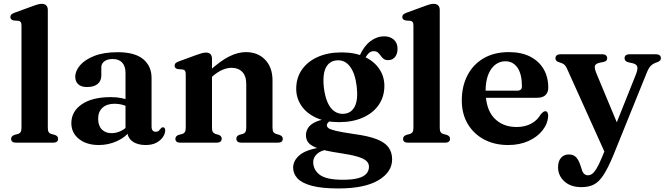

<svg xmlns="http://www.w3.org/2000/svg" viewBox="-20 -764 3561 1028"><path d="M236 -711.5V-80Q236 -64.5 240.2 -57.2Q244.5 -50 253.5 -47L272.5 -42Q282 -39 286.5 -33.8Q291 -28.5 291 -20.5Q291 -11 284.5 -5.5Q278 0 263.5 0H66.5Q52.5 0 46 -5.5Q39.5 -11 39.5 -20.5Q39.5 -28 44 -33.2Q48.5 -38.5 58 -42L77.5 -47Q86.5 -50.5 90.8 -57.5Q95 -64.5 95 -80V-627.5Q95 -640 91.2 -645.5Q87.5 -651 79 -652.5L52.5 -654.5Q43.5 -657 39.5 -661.5Q35.5 -666 35.5 -673Q35.5 -681 40.5 -686Q45.5 -691 58.5 -696L151.5 -730Q171.5 -737.5 183 -740.5Q194.5 -743.5 203 -743.5Q219.5 -743.5 227.8 -734.8Q236 -726 236 -711.5Z M661.5 -63.5V-74L652 -76V-374.5Q652 -409.5 634.2 -428.8Q616.5 -448 584 -448Q554.5 -448 538.5 -435.5Q522.5 -423 522.5 -404.5V-360.5Q522.5 -330.5 502.5 -314.2Q482.5 -298 446 -298Q415 -298 399 -312.8Q383 -327.5 383 -353Q383 -384.5 409 -414.8Q435 -445 485.5 -464.8Q536 -484.5 610 -484.5Q702 -484.5 746.8 -447.2Q791.5 -410 791.5 -346.5V-86.5Q791.5 -72.5 797.2 -65.5Q803 -58.5 813.5 -58.5Q824.5 -58.5 830 -63.8Q835.5 -69 839.5 -74.5Q842 -78 845 -80.2Q848 -82.5 852.5 -82.5Q858.5 -82.5 861.5 -78Q864.5 -73.5 864.5 -66Q864.5 -49 852.8 -31Q841 -13 817.8 -0.2Q794.5 12.5 759.5 12.5Q715 12.5 688.2 -7.8Q661.5 -28 661.5 -63.5ZM362 -104.5Q362 -167 417.8 -205.5Q473.5 -244 573.5 -244Q606 -244 632.2 -238.5Q658.5 -233 677.5 -223.5L666.5 -191.5Q649.5 -199.5 631.8 -204Q614 -208.5 593.5 -208.5Q552 -208.5 528.8 -187.2Q505.5 -166 505.5 -128.5Q505.5 -91 525.2 -71Q545 -51 576.5 -51Q603.5 -51 628.2 -63.2Q653 -75.5 670 -97.5L681 -69Q653.5 -30 607.2 -8.8Q561 12.5 509 12.5Q443.5 12.5 402.8 -20Q362 -52.5 362 -104.5Z M1115 -451V-80Q1115 -64.5 1119.5 -57.5Q1124 -50.5 1133 -47L1151 -42Q1167 -35.5 1167 -22Q1167 0 1139 0H946Q932 0 925.5 -5.5Q919 -11 919 -20.5Q919 -28 923.2 -33.2Q927.5 -38.5 937 -42L957 -47Q966 -50.5 970.2 -57.5Q974.5 -64.5 974.5 -80V-366.5Q974.5 -379.5 970.8 -385Q967 -390.5 958.5 -392L932 -394Q923 -396 919 -400.5Q915 -405 915 -412Q915 -420.5 919.8 -425.5Q924.5 -430.5 938 -435.5L1031 -469.5Q1050 -476.5 1061.5 -479.5Q1073 -482.5 1083.5 -482.5Q1099 -482.5 1107 -473.8Q1115 -465 1115 -451ZM1100 -339.5 1077 -363 1096.5 -380.5Q1160 -438.5 1207.2 -461.8Q1254.5 -485 1296 -485Q1360.5 -485 1399.8 -444Q1439 -403 1439 -334V-81.5Q1439 -65 1443.8 -57.5Q1448.5 -50 1458 -47L1475.5 -42Q1485.5 -38.5 1489.8 -33.2Q1494 -28 1494 -20.5Q1494 -11 1487.5 -5.5Q1481 0 1467 0H1273.5Q1245.5 0 1245.5 -22Q1245.5 -35.5 1261 -42L1280 -47Q1290 -50.5 1294.2 -58Q1298.5 -65.5 1298.5 -81.5V-313.5Q1298.5 -357.5 1277 -379.2Q1255.5 -401 1219.5 -401Q1197 -401 1171.8 -390.5Q1146.5 -380 1120 -357Z M1878 -46Q1808.5 -56 1777.2 -63.8Q1746 -71.5 1738 -78.5Q1730 -85.5 1730 -93Q1730 -101 1736.5 -108Q1743 -115 1758 -121.5L1747.5 -129.5Q1698 -124.5 1669.8 -111.2Q1641.5 -98 1629.8 -79.5Q1618 -61 1618 -40Q1618 -16 1632.2 1Q1646.5 18 1685.5 31.2Q1724.5 44.5 1799.5 55.5Q1860.5 64.5 1894.5 74.8Q1928.5 85 1942 98Q1955.5 111 1955.5 128.5Q1955.5 150.5 1941.5 166.2Q1927.5 182 1897 190.2Q1866.5 198.5 1816 198.5Q1728 198.5 1692.5 172.2Q1657 146 1657 103Q1657 79.5 1676.8 60.8Q1696.5 42 1734 36L1726 21Q1626.5 33 1588 63.5Q1549.5 94 1549.5 133.5Q1549.5 165.5 1572.5 190.8Q1595.5 216 1648.8 230.5Q1702 245 1792.5 245Q1932 245 2005.8 201.2Q2079.5 157.5 2079.5 89Q2079.5 51.5 2060.2 25Q2041 -1.5 1996.8 -18.8Q1952.5 -36 1878 -46ZM1889.5 -433 1922 -428.5Q1940.5 -465 1952.5 -477.5Q1964.5 -490 1980.5 -490Q1995 -490 2003.2 -482.8Q2011.5 -475.5 2018 -466Q2024.5 -456.5 2033.5 -449.2Q2042.5 -442 2058.5 -442Q2081.5 -442 2095 -458.8Q2108.5 -475.5 2108.5 -503Q2108.5 -534 2088.5 -551.8Q2068.5 -569.5 2037 -569.5Q1998.5 -569.5 1964.2 -544.2Q1930 -519 1906.5 -468ZM2038 -304.5Q2038 -355 2010.2 -395.8Q1982.5 -436.5 1931.2 -460Q1880 -483.5 1809 -483.5Q1736 -483.5 1681.2 -459Q1626.5 -434.5 1596.2 -390.8Q1566 -347 1566 -289Q1566 -238.5 1593.8 -197.8Q1621.5 -157 1673 -133.5Q1724.5 -110 1795.5 -110Q1868.5 -110 1923.2 -134.5Q1978 -159 2008 -202.8Q2038 -246.5 2038 -304.5ZM1784 -441Q1827 -444 1854.5 -407Q1882 -370 1890 -300Q1898 -231.5 1879.8 -194.5Q1861.5 -157.5 1820 -154.5Q1791.5 -153 1769.5 -168.8Q1747.5 -184.5 1733.5 -216.8Q1719.5 -249 1714 -295.5Q1709 -341.5 1715.2 -373Q1721.5 -404.5 1739 -421.8Q1756.5 -439 1784 -441Z M2334.5 -711.5V-80Q2334.5 -64.5 2338.8 -57.2Q2343 -50 2352 -47L2371 -42Q2380.5 -39 2385 -33.8Q2389.5 -28.5 2389.5 -20.5Q2389.5 -11 2383 -5.5Q2376.5 0 2362 0H2165Q2151 0 2144.5 -5.5Q2138 -11 2138 -20.5Q2138 -28 2142.5 -33.2Q2147 -38.5 2156.5 -42L2176 -47Q2185 -50.5 2189.2 -57.5Q2193.5 -64.5 2193.5 -80V-627.5Q2193.5 -640 2189.8 -645.5Q2186 -651 2177.5 -652.5L2151 -654.5Q2142 -657 2138 -661.5Q2134 -666 2134 -673Q2134 -681 2139 -686Q2144 -691 2157 -696L2250 -730Q2270 -737.5 2281.5 -740.5Q2293 -743.5 2301.5 -743.5Q2318 -743.5 2326.2 -734.8Q2334.5 -726 2334.5 -711.5Z M2915.5 -295.5Q2915.5 -269 2900.5 -254.8Q2885.5 -240.5 2856.5 -240.5H2544.5V-278.5H2749Q2774.5 -278.5 2774.5 -301.5Q2774.5 -367.5 2750.5 -401.8Q2726.5 -436 2686 -436Q2655 -436 2631 -417Q2607 -398 2593.5 -362.8Q2580 -327.5 2580 -277.5Q2580 -181 2625.2 -132.5Q2670.5 -84 2746 -84Q2790 -84 2823.2 -101.5Q2856.5 -119 2875 -151.5Q2884 -161.5 2889.2 -165Q2894.5 -168.5 2900 -168.5Q2908 -168.5 2911.5 -161.2Q2915 -154 2915 -144Q2913 -102 2885 -66.2Q2857 -30.5 2809.5 -9Q2762 12.5 2700.5 12.5Q2628 12.5 2572 -17.2Q2516 -47 2484.2 -100.8Q2452.5 -154.5 2452.5 -226.5Q2452.5 -302 2482.8 -360.5Q2513 -419 2569.5 -452Q2626 -485 2704.5 -485Q2771.5 -485 2818.8 -460.8Q2866 -436.5 2890.8 -393.8Q2915.5 -351 2915.5 -295.5Z M3297.5 -73 3222.5 62 3018 -391.5Q3009.5 -411.5 3000.2 -418.8Q2991 -426 2971.5 -431.5Q2962 -434.5 2958 -439.5Q2954 -444.5 2954 -452.5Q2954 -462.5 2961.2 -468Q2968.5 -473.5 2980.5 -473.5H3204.5Q3217 -473.5 3224 -468Q3231 -462.5 3231 -452.5Q3231 -444.5 3226.5 -439.5Q3222 -434.5 3210.5 -432L3192 -428.5Q3169 -423.5 3165.2 -411.5Q3161.5 -399.5 3174 -369.5ZM3202.5 79.5 3234.5 2 3252 -33 3384 -363.5Q3396 -393 3392 -407Q3388 -421 3365 -426L3344.5 -430.5Q3333.5 -433.5 3328.8 -439Q3324 -444.5 3324 -452.5Q3324 -462.5 3331 -468Q3338 -473.5 3350 -473.5H3492Q3504.5 -473.5 3511.5 -468Q3518.5 -462.5 3518.5 -452.5Q3518.5 -445.5 3514.2 -440.2Q3510 -435 3499 -431Q3477 -424 3465 -412.2Q3453 -400.5 3442 -372.5L3263.5 68.5Q3235.5 135.5 3211.5 172.5Q3187.5 209.5 3160 223.8Q3132.5 238 3093.5 238Q3035.5 238 3001.8 207.2Q2968 176.5 2968 131.5Q2968 99 2983.8 81Q2999.5 63 3025.5 63Q3051 63 3064.8 78.2Q3078.5 93.5 3087 119.5L3093.5 138.5Q3097.5 156.5 3106.5 165.5Q3115.5 174.5 3127 174.5Q3139.5 174.5 3150 167.2Q3160.5 160 3173.2 139.8Q3186 119.5 3202.5 79.5Z"/></svg>

Font: Fraunces SemiBold
Style: Regular
Weight: 600
Version: Version 1.000;[b76b70a41]